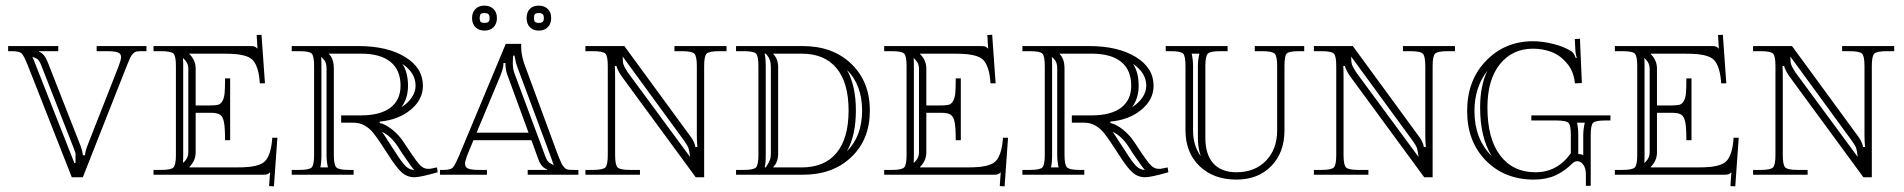

<svg xmlns="http://www.w3.org/2000/svg" viewBox="-20 -618 6735 679"><path d="M118.2 -435.1Q136.7 -428.7 148.9 -397.9L264.2 -104Q272.9 -79.6 272.9 -68.8H280.8Q280.8 -81.1 290 -105L399.9 -384.8Q408.2 -407.2 408.2 -416Q408.2 -428.2 396.7 -432.6Q385.3 -437 357.9 -437H321.8V-455.1H498V-437H484.9Q470.7 -437 463.6 -436Q456.5 -435.1 450 -427.7Q443.4 -420.4 440.2 -413.3Q437 -406.2 428.2 -384.8L272.9 8.8H233.9L79.1 -384.8Q64.5 -421.4 56.4 -429.2Q48.3 -437 22 -437H8.8V-455.1H186V-437H118.2ZM247.1 -76.2Q246.6 -77.1 244.6 -83Q242.7 -88.9 240.2 -95.2L125 -389.2Q123 -394 121.3 -397.5Q119.6 -400.9 117.4 -403.3Q115.2 -405.8 114 -407.5Q112.8 -409.2 109.9 -410.6Q106.9 -412.1 105.7 -412.6Q104.5 -413.1 100.1 -414.8Q95.7 -416.5 94.2 -417Q100.6 -404.3 104 -394L243.2 -41L247.1 -42Z M522.9 -455.1H864.7Q876 -455.1 880.4 -453.4Q884.8 -451.7 890.6 -445.8L887.7 -494.1L904.8 -495.1L917 -323.2H898.9Q897 -352.1 891.6 -370.6Q886.2 -389.2 877.7 -400.9Q869.1 -412.6 852.8 -418.5Q836.4 -424.3 817.6 -426.3Q798.8 -428.2 768.1 -428.2H649.9V-426.8Q671.9 -404.8 671.9 -376V-245.1H723.6Q742.2 -245.1 751.5 -247.6Q760.7 -250 766.8 -261Q772.9 -272 774.4 -289.3Q775.9 -306.6 775.9 -340.8H793.9V-122.1H775.9Q775.9 -167 772 -186.3Q768.1 -205.6 758.1 -212.4Q748 -219.2 723.6 -219.2H671.9V-79.1Q671.9 -49.8 649.9 -27.8V-25.9H812Q842.8 -25.9 861.6 -27.8Q880.4 -29.8 896.7 -35.6Q913.1 -41.5 921.6 -53.2Q930.2 -64.9 935.5 -83.5Q940.9 -102.1 942.9 -130.9H960.9L948.7 41L931.6 40L935.1 -8.8Q929.7 -3.4 925 -1.7Q920.4 0 908.7 0H522.9V-17.1H549.8Q585 -17.1 593.5 -25.9Q602.1 -34.7 602.1 -69.8V-384.8Q602.1 -419.9 593.5 -428.5Q585 -437 549.8 -437H522.9ZM646 -79.1V-376Q646 -394 631.8 -408.2L627 -413.1Q627.9 -401.9 627.9 -384.8V-69.8Q627.9 -51.8 627 -42L631.8 -45.9Q646 -60.1 646 -79.1Z M1011.7 -455.1H1247.6Q1349.6 -455.1 1412.6 -416.5Q1475.6 -377.9 1475.6 -314.9Q1475.6 -265.1 1431.9 -229.5Q1388.2 -193.8 1322.8 -188V-183.1Q1343.3 -178.7 1367.2 -159.7Q1391.1 -140.6 1407.7 -115.2L1423.8 -90.8Q1456.5 -41.5 1467.8 -31.7Q1479.5 -21 1492.7 -21H1500.5L1525.4 -25.9L1527.8 -8.8Q1466.3 8.8 1445.8 8.8Q1420.4 8.8 1401.4 -7.8Q1382.3 -24.4 1353.5 -69.8L1328.6 -107.9Q1309.6 -136.7 1297.6 -150.9Q1285.6 -165 1268.6 -174.6Q1251.5 -184.1 1230.5 -184.1H1186.5V-210H1256.8Q1324.7 -210 1360.6 -237.1Q1396.5 -264.2 1396.5 -314.9Q1396.5 -370.6 1360.8 -399.4Q1325.2 -428.2 1256.8 -428.2H1143.6V-426.8Q1160.6 -409.7 1160.6 -376V-69.8Q1160.6 -34.7 1169.7 -25.9Q1178.7 -17.1 1213.9 -17.1H1230.5V0H1011.7V-17.1H1038.6Q1073.7 -17.1 1082.3 -25.9Q1090.8 -34.7 1090.8 -69.8V-384.8Q1090.8 -419.9 1082.3 -428.5Q1073.7 -437 1038.6 -437H1011.7ZM1444.8 -17.1Q1436 -25.9 1401.9 -76.2L1386.7 -100.1Q1361.8 -137.7 1330.6 -151.9Q1339.4 -140.6 1350.6 -122.1L1375.5 -84Q1401.4 -43 1415 -30Q1428.7 -17.1 1444.8 -17.1ZM1399.4 -238.8Q1422.9 -253.4 1436.3 -273.4Q1449.7 -293.5 1449.7 -314.9Q1449.7 -360.4 1402.8 -392.1Q1422.9 -362.3 1422.9 -314.9Q1422.9 -270 1399.4 -238.8ZM1115.7 -415Q1116.7 -409.2 1116.7 -384.8V-69.8Q1116.7 -42 1112.8 -25.9H1139.6Q1134.8 -47.9 1134.8 -69.8V-376Q1134.8 -397.9 1124.5 -408.2L1116.7 -416Z M1536.1 0V-17.1H1547.4Q1572.3 -17.1 1580.1 -24.2Q1587.9 -31.2 1602.1 -64.5Q1603.5 -67.9 1604.5 -69.8L1768.6 -462.9H1823.2V-458V-449.2Q1823.2 -425.8 1833.5 -394L1953.1 -69.8Q1961.9 -48.8 1965.1 -41.3Q1968.3 -33.7 1975.1 -26.4Q1981.9 -19 1989 -18.1Q1996.1 -17.1 2010.3 -17.1H2025.4V0H1846.2V-17.1H1914.6V-19Q1893.6 -26.4 1883.3 -56.2L1859.4 -122.1H1654.3L1632.3 -68.8Q1624.5 -47.9 1624.5 -39.1Q1624.5 -26.4 1636 -21.7Q1647.5 -17.1 1674.3 -17.1H1702.1V0ZM1849.1 -148.9 1775.4 -350.1Q1767.6 -370.1 1767.6 -389.2V-393.1V-395H1760.3V-393.1V-391.1Q1760.3 -377 1749.5 -350.1L1665.5 -148.9ZM1794.4 -420.9Q1794.4 -415.5 1793.9 -407.2Q1793.5 -398.9 1793.5 -396Q1793.5 -374 1799.3 -358.9L1908.2 -65.9Q1913.6 -51.3 1919.9 -45.2Q1926.3 -39.1 1938.5 -34.2Q1936.5 -38.1 1929.2 -60.1L1808.1 -384.8Q1804.7 -393.6 1799.3 -421.9ZM1693.4 -537.1Q1703.6 -537.1 1707.5 -540.8Q1711.4 -544.4 1711.4 -554.2Q1711.4 -564 1707.3 -567.9Q1703.1 -571.8 1693.4 -571.8Q1683.6 -571.8 1679.9 -567.9Q1676.3 -564 1676.3 -554.2Q1676.3 -544.4 1679.9 -540.8Q1683.6 -537.1 1693.4 -537.1ZM1885.3 -537.1Q1895.5 -537.1 1899.4 -540.8Q1903.3 -544.4 1903.3 -554.2Q1903.3 -564 1899.2 -567.9Q1895 -571.8 1885.3 -571.8Q1875.5 -571.8 1871.8 -567.9Q1868.2 -564 1868.2 -554.2Q1868.2 -544.4 1871.8 -540.8Q1875.5 -537.1 1885.3 -537.1ZM1693.4 -598.1Q1712.9 -598.1 1725.1 -586.4Q1737.3 -574.7 1737.3 -554.2Q1737.3 -534.2 1725.6 -522Q1713.9 -509.8 1693.4 -509.8Q1673.8 -509.8 1661.6 -521.7Q1649.4 -533.7 1649.4 -554.2Q1649.4 -573.7 1661.1 -585.9Q1672.9 -598.1 1693.4 -598.1ZM1885.3 -598.1Q1904.8 -598.1 1917 -586.4Q1929.2 -574.7 1929.2 -554.2Q1929.2 -534.2 1917.5 -522Q1905.8 -509.8 1885.3 -509.8Q1865.7 -509.8 1854 -521.7Q1842.3 -533.7 1842.3 -554.2Q1842.3 -574.2 1853.5 -586.2Q1864.7 -598.1 1885.3 -598.1Z M2050.3 -455.1H2188L2422.4 -134.8Q2428.2 -127 2432.4 -118.4Q2436.5 -109.9 2437.7 -105Q2439 -100.1 2439 -98.1H2446.3Q2444.3 -117.7 2444.3 -140.1V-384.8Q2444.3 -419.9 2435.3 -428.5Q2426.3 -437 2391.1 -437H2365.2V-455.1H2549.3V-437H2523.4Q2488.3 -437 2479.2 -428.5Q2470.2 -419.9 2470.2 -384.8V8.8H2440.4L2179.2 -347.2Q2173.3 -355 2168.7 -363.8Q2164.1 -372.6 2162.1 -377.7Q2160.2 -382.8 2160.2 -384.8H2154.3Q2155.3 -373.5 2155.3 -344.2V-69.8Q2155.3 -34.7 2164.1 -25.9Q2172.9 -17.1 2208 -17.1H2243.2V0H2050.3V-17.1H2077.1Q2112.3 -17.1 2120.8 -25.9Q2129.4 -34.7 2129.4 -69.8V-384.8Q2129.4 -419.9 2120.8 -428.5Q2112.3 -437 2077.1 -437H2050.3ZM2182.1 -418Q2182.1 -399.4 2184.8 -390.4Q2187.5 -381.3 2200.2 -361.8L2420.4 -63Q2418 -85 2414.8 -94.2Q2411.6 -103.5 2400.4 -119.1Z M2714.8 -25.9H2814.9Q2896 -25.9 2938.5 -77.4Q2981 -128.9 2981 -227.1Q2981 -325.2 2938.5 -376.7Q2896 -428.2 2814.9 -428.2H2714.8V-426.8Q2731.9 -409.7 2731.9 -379.9V-74.2Q2731.9 -44.9 2714.8 -27.8ZM2609.9 -437H2583V-455.1H2818.8Q2925.3 -455.1 2990.7 -392.1Q3056.2 -329.1 3056.2 -227.1Q3056.2 -125 2990.7 -62.5Q2925.3 0 2818.8 0H2583V-17.1H2609.9Q2645 -17.1 2653.6 -25.9Q2662.1 -34.7 2662.1 -69.8V-384.8Q2662.1 -419.9 2653.6 -428.5Q2645 -437 2609.9 -437ZM2975.1 -83Q3028.8 -136.7 3028.8 -227.1Q3028.8 -317.4 2975.1 -371.1Q3006.8 -314.9 3006.8 -227.1Q3006.8 -139.2 2975.1 -83ZM2688 -428.2H2684.1Q2688 -412.1 2688 -384.8V-69.8Q2688 -38.1 2684.1 -25.9H2688Q2689 -28.3 2693.8 -35.2Q2698.7 -42 2702.4 -51.8Q2706.1 -61.5 2706.1 -74.2V-379.9Q2706.1 -395.5 2702.4 -405.8Q2698.7 -416 2693.4 -421.9Z M3106.9 -455.1H3448.7Q3460 -455.1 3464.4 -453.4Q3468.8 -451.7 3474.6 -445.8L3471.7 -494.1L3488.8 -495.1L3501 -323.2H3482.9Q3481 -352.1 3475.6 -370.6Q3470.2 -389.2 3461.7 -400.9Q3453.1 -412.6 3436.8 -418.5Q3420.4 -424.3 3401.6 -426.3Q3382.8 -428.2 3352.1 -428.2H3233.9V-426.8Q3255.9 -404.8 3255.9 -376V-245.1H3307.6Q3326.2 -245.1 3335.4 -247.6Q3344.7 -250 3350.8 -261Q3356.9 -272 3358.4 -289.3Q3359.9 -306.6 3359.9 -340.8H3377.9V-122.1H3359.9Q3359.9 -167 3356 -186.3Q3352.1 -205.6 3342 -212.4Q3332 -219.2 3307.6 -219.2H3255.9V-79.1Q3255.9 -49.8 3233.9 -27.8V-25.9H3396Q3426.8 -25.9 3445.6 -27.8Q3464.4 -29.8 3480.7 -35.6Q3497.1 -41.5 3505.6 -53.2Q3514.2 -64.9 3519.5 -83.5Q3524.9 -102.1 3526.9 -130.9H3544.9L3532.7 41L3515.6 40L3519 -8.8Q3513.7 -3.4 3509 -1.7Q3504.4 0 3492.7 0H3106.9V-17.1H3133.8Q3168.9 -17.1 3177.5 -25.9Q3186 -34.7 3186 -69.8V-384.8Q3186 -419.9 3177.5 -428.5Q3168.9 -437 3133.8 -437H3106.9ZM3230 -79.1V-376Q3230 -394 3215.8 -408.2L3210.9 -413.1Q3211.9 -401.9 3211.9 -384.8V-69.8Q3211.9 -51.8 3210.9 -42L3215.8 -45.9Q3230 -60.1 3230 -79.1Z M3595.7 -455.1H3831.5Q3933.6 -455.1 3996.6 -416.5Q4059.6 -377.9 4059.6 -314.9Q4059.6 -265.1 4015.9 -229.5Q3972.2 -193.8 3906.7 -188V-183.1Q3927.2 -178.7 3951.2 -159.7Q3975.1 -140.6 3991.7 -115.2L4007.8 -90.8Q4040.5 -41.5 4051.8 -31.7Q4063.5 -21 4076.7 -21H4084.5L4109.4 -25.9L4111.8 -8.8Q4050.3 8.8 4029.8 8.8Q4004.4 8.8 3985.4 -7.8Q3966.3 -24.4 3937.5 -69.8L3912.6 -107.9Q3893.6 -136.7 3881.6 -150.9Q3869.6 -165 3852.5 -174.6Q3835.4 -184.1 3814.5 -184.1H3770.5V-210H3840.8Q3908.7 -210 3944.6 -237.1Q3980.5 -264.2 3980.5 -314.9Q3980.5 -370.6 3944.8 -399.4Q3909.2 -428.2 3840.8 -428.2H3727.5V-426.8Q3744.6 -409.7 3744.6 -376V-69.8Q3744.6 -34.7 3753.7 -25.9Q3762.7 -17.1 3797.9 -17.1H3814.5V0H3595.7V-17.1H3622.6Q3657.7 -17.1 3666.3 -25.9Q3674.8 -34.7 3674.8 -69.8V-384.8Q3674.8 -419.9 3666.3 -428.5Q3657.7 -437 3622.6 -437H3595.7ZM4028.8 -17.1Q4020 -25.9 3985.8 -76.2L3970.7 -100.1Q3945.8 -137.7 3914.6 -151.9Q3923.3 -140.6 3934.6 -122.1L3959.5 -84Q3985.4 -43 3999 -30Q4012.7 -17.1 4028.8 -17.1ZM3983.4 -238.8Q4006.8 -253.4 4020.3 -273.4Q4033.7 -293.5 4033.7 -314.9Q4033.7 -360.4 3986.8 -392.1Q4006.8 -362.3 4006.8 -314.9Q4006.8 -270 3983.4 -238.8ZM3699.7 -415Q3700.7 -409.2 3700.7 -384.8V-69.8Q3700.7 -42 3696.8 -25.9H3723.6Q3718.8 -47.9 3718.8 -69.8V-376Q3718.8 -397.9 3708.5 -408.2L3700.7 -416Z M4102.5 -455.1H4321.3V-437H4295.4Q4260.3 -437 4251.5 -428.5Q4242.7 -419.9 4242.7 -384.8V-130.9Q4242.7 -71.3 4271 -40Q4299.3 -8.8 4352.5 -8.8Q4417.5 -8.8 4457 -49.6Q4496.6 -90.3 4496.6 -157.2V-384.8Q4496.6 -419.9 4487.5 -428.5Q4478.5 -437 4443.4 -437H4417.5V-455.1H4592.3V-437H4573.2Q4538.6 -437 4530.5 -428.7Q4522.5 -420.4 4522.5 -384.8V-157.2Q4522.5 -78.6 4475.8 -30.8Q4429.2 17.1 4352.5 17.1Q4271.5 17.1 4221.9 -30.8Q4172.4 -78.6 4172.4 -157.2V-384.8Q4172.4 -419.9 4164.1 -428.5Q4155.8 -437 4120.6 -437H4102.5ZM4221.7 -428.2H4194.3Q4199.2 -406.2 4199.2 -384.8V-157.2Q4199.2 -102.1 4226.6 -65.9Q4216.3 -94.2 4216.3 -130.9V-384.8Q4216.3 -405.8 4221.7 -428.2Z M4626.5 -455.1H4764.2L4998.5 -134.8Q5004.4 -127 5008.5 -118.4Q5012.7 -109.9 5013.9 -105Q5015.1 -100.1 5015.1 -98.1H5022.5Q5020.5 -117.7 5020.5 -140.1V-384.8Q5020.5 -419.9 5011.5 -428.5Q5002.4 -437 4967.3 -437H4941.4V-455.1H5125.5V-437H5099.6Q5064.5 -437 5055.4 -428.5Q5046.4 -419.9 5046.4 -384.8V8.8H5016.6L4755.4 -347.2Q4749.5 -355 4744.9 -363.8Q4740.2 -372.6 4738.3 -377.7Q4736.3 -382.8 4736.3 -384.8H4730.5Q4731.4 -373.5 4731.4 -344.2V-69.8Q4731.4 -34.7 4740.2 -25.9Q4749 -17.1 4784.2 -17.1H4819.3V0H4626.5V-17.1H4653.3Q4688.5 -17.1 4697 -25.9Q4705.6 -34.7 4705.6 -69.8V-384.8Q4705.6 -419.9 4697 -428.5Q4688.5 -437 4653.3 -437H4626.5ZM4758.3 -418Q4758.3 -399.4 4761 -390.4Q4763.7 -381.3 4776.4 -361.8L4996.6 -63Q4994.1 -85 4991 -94.2Q4987.8 -103.5 4976.6 -119.1Z M5535.2 -76.2V-140.1Q5535.2 -175.3 5526.9 -183.6Q5518.6 -191.9 5483.4 -191.9H5395.5V-210H5675.3V-191.9H5657.2Q5622.1 -191.9 5613.8 -183.6Q5605.5 -175.3 5605.5 -140.1V39.1H5588.4V-2Q5588.4 -22.9 5579.3 -35.4Q5570.3 -47.9 5558.1 -47.9Q5548.3 -47.9 5540.5 -40Q5512.2 -11.7 5479.7 2.7Q5447.3 17.1 5404.3 17.1Q5301.3 17.1 5234.9 -50Q5168.5 -117.2 5168.5 -225.1Q5168.5 -334.5 5235.6 -403.3Q5302.7 -472.2 5401.4 -472.2Q5434.6 -472.2 5473.1 -462.6Q5511.7 -453.1 5538.1 -436Q5547.4 -429.2 5552.2 -413.1H5556.2Q5551.3 -430.2 5551.3 -438L5549.3 -480L5567.4 -481L5574.2 -324.2L5549.3 -323.2V-326.2Q5544.9 -366.7 5521 -394.8Q5497.1 -422.9 5466.6 -434.3Q5436 -445.8 5401.4 -445.8Q5328.6 -445.8 5284.4 -391.1Q5240.2 -336.4 5240.2 -237.8Q5240.2 -127.4 5285.4 -68.1Q5330.6 -8.8 5410.2 -8.8Q5487.8 -8.8 5535.2 -76.2ZM5557.1 -184.1Q5561.5 -164.6 5561.5 -140.1V-73.2H5562.5Q5570.8 -73.2 5579.1 -69.8V-140.1Q5579.1 -160.2 5584.5 -184.1ZM5240.2 -368.2Q5194.3 -309.1 5194.3 -225.1Q5194.3 -127 5255.4 -65.9Q5214.4 -132.3 5214.4 -237.8Q5214.4 -314.9 5240.2 -368.2Z M5690.9 -455.1H6032.7Q6043.9 -455.1 6048.3 -453.4Q6052.7 -451.7 6058.6 -445.8L6055.7 -494.1L6072.8 -495.1L6085 -323.2H6066.9Q6064.9 -352.1 6059.6 -370.6Q6054.2 -389.2 6045.7 -400.9Q6037.1 -412.6 6020.8 -418.5Q6004.4 -424.3 5985.6 -426.3Q5966.8 -428.2 5936 -428.2H5817.9V-426.8Q5839.8 -404.8 5839.8 -376V-245.1H5891.6Q5910.2 -245.1 5919.4 -247.6Q5928.7 -250 5934.8 -261Q5940.9 -272 5942.4 -289.3Q5943.8 -306.6 5943.8 -340.8H5961.9V-122.1H5943.8Q5943.8 -167 5939.9 -186.3Q5936 -205.6 5926 -212.4Q5916 -219.2 5891.6 -219.2H5839.8V-79.1Q5839.8 -49.8 5817.9 -27.8V-25.9H5980Q6010.7 -25.9 6029.5 -27.8Q6048.3 -29.8 6064.7 -35.6Q6081.1 -41.5 6089.6 -53.2Q6098.1 -64.9 6103.5 -83.5Q6108.9 -102.1 6110.8 -130.9H6128.9L6116.7 41L6099.6 40L6103 -8.8Q6097.7 -3.4 6093 -1.7Q6088.4 0 6076.7 0H5690.9V-17.1H5717.8Q5752.9 -17.1 5761.5 -25.9Q5770 -34.7 5770 -69.8V-384.8Q5770 -419.9 5761.5 -428.5Q5752.9 -437 5717.8 -437H5690.9ZM5814 -79.1V-376Q5814 -394 5799.8 -408.2L5794.9 -413.1Q5795.9 -401.9 5795.9 -384.8V-69.8Q5795.9 -51.8 5794.9 -42L5799.8 -45.9Q5814 -60.1 5814 -79.1Z M6179.7 -455.1H6317.4L6551.8 -134.8Q6557.6 -127 6561.8 -118.4Q6565.9 -109.9 6567.1 -105Q6568.4 -100.1 6568.4 -98.1H6575.7Q6573.7 -117.7 6573.7 -140.1V-384.8Q6573.7 -419.9 6564.7 -428.5Q6555.7 -437 6520.5 -437H6494.6V-455.1H6678.7V-437H6652.8Q6617.7 -437 6608.6 -428.5Q6599.6 -419.9 6599.6 -384.8V8.8H6569.8L6308.6 -347.2Q6302.7 -355 6298.1 -363.8Q6293.5 -372.6 6291.5 -377.7Q6289.6 -382.8 6289.6 -384.8H6283.7Q6284.7 -373.5 6284.7 -344.2V-69.8Q6284.7 -34.7 6293.5 -25.9Q6302.2 -17.1 6337.4 -17.1H6372.6V0H6179.7V-17.1H6206.5Q6241.7 -17.1 6250.2 -25.9Q6258.8 -34.7 6258.8 -69.8V-384.8Q6258.8 -419.9 6250.2 -428.5Q6241.7 -437 6206.5 -437H6179.7ZM6311.5 -418Q6311.5 -399.4 6314.2 -390.4Q6316.9 -381.3 6329.6 -361.8L6549.8 -63Q6547.4 -85 6544.2 -94.2Q6541 -103.5 6529.8 -119.1Z"/></svg>

Font: FoglihtenNo01
Style: Regular
Weight: 500
Version: Version 0.61